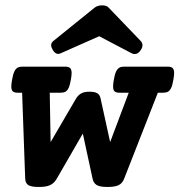

<svg xmlns="http://www.w3.org/2000/svg" viewBox="-20 -707 688 737"><path d="M397 -677.7 519.5 -550.3Q526.9 -543 526.9 -533.2Q526.9 -525.4 520.5 -515.1Q510.7 -499.5 497.1 -499.5Q491.2 -499.5 485.4 -502.4L360.8 -567.9L212.9 -502.4Q207 -500 203.1 -500Q190.9 -500 181.6 -517.1Q176.3 -526.4 176.3 -533.7Q176.3 -543 185.5 -550.3L343.3 -677.7Q355 -686.5 371.6 -686.5Q389.6 -686.5 397 -677.7ZM648.4 -426.3Q648.4 -416.5 645.5 -400.9Q642.1 -380.4 637 -369.6Q631.8 -358.9 624.8 -355Q617.7 -351.1 606 -351.1H585.9L456.5 -21Q449.7 -3.4 435.5 3.7Q421.4 10.7 392.1 10.7Q363.3 10.7 351.1 3.2Q338.9 -4.4 335.4 -21L297.9 -194.3L197.8 -21Q188 -3.9 172.9 3.4Q157.7 10.7 129.4 10.7Q100.1 10.7 88.9 3.7Q77.6 -3.4 76.7 -21L64.9 -351.1H48.3Q35.2 -351.1 29.3 -356.2Q23.4 -361.3 23.4 -375.5Q23.4 -385.7 26.4 -400.9Q29.8 -421.4 34.9 -432.1Q40 -442.9 47.1 -447Q54.2 -451.2 65.9 -451.2H230Q243.2 -451.2 249 -445.8Q254.9 -440.4 254.9 -426.3Q254.9 -416.5 252 -400.9Q248.5 -380.4 243.4 -369.6Q238.3 -358.9 231.2 -355Q224.1 -351.1 212.4 -351.1H170.9L174.3 -161.6L271 -327.1Q278.8 -340.8 290.8 -347.9Q302.7 -355 322.8 -355Q343.8 -355 353.3 -349.1Q362.8 -343.3 365.7 -330.6L402.8 -161.6L474.1 -351.1H439Q425.8 -351.1 419.9 -356.2Q414.1 -361.3 414.1 -375.5Q414.1 -385.7 417 -400.9Q420.4 -421.4 425.5 -432.1Q430.7 -442.9 437.7 -447Q444.8 -451.2 456.5 -451.2H623.5Q636.7 -451.2 642.6 -445.8Q648.4 -440.4 648.4 -426.3Z"/></svg>

Font: Courier Prime
Style: Bold Italic
Weight: 700
Italic angle: -10°
Designer: Alan Dague-Greene
Foundry: Quote-Unquote Apps
Version: Version 3.018